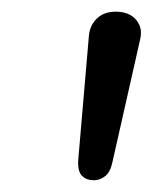

<svg xmlns="http://www.w3.org/2000/svg" viewBox="-20 -732 263 331"><path d="M141.9 -421.3Q128.9 -421.3 121.4 -428.9Q113.8 -436.4 114.8 -455.4L133.3 -670.6Q134.8 -688.1 146.9 -700Q159.1 -711.9 179.6 -711.9Q194.7 -711.9 205.1 -705.9Q215.6 -699.8 220.4 -688.6Q225.3 -677.4 220.9 -660.9L173.5 -451.1Q170.1 -435.5 161.4 -428.4Q152.6 -421.3 141.9 -421.3Z"/></svg>

Font: Nunito Variable Extra Light
Style: Italic
Weight: 200
Italic angle: -9°
Designer: Vernon Adams
Foundry: Vernon Adams
Version: Version 3.602